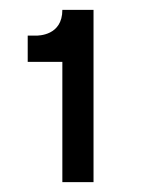

<svg xmlns="http://www.w3.org/2000/svg" viewBox="-20 -708 294 388"><path d="M106 -340H169V-688H106C106 -636 58 -636 52 -636H36V-583H106Z"/></svg>

Font: MV Cash Light
Style: Regular
Weight: 300
Designer: Rodrigo Fuenzalida
Foundry: fragTYPE
Version: Version 1.100;Glyphs 3.1.2 (3151)